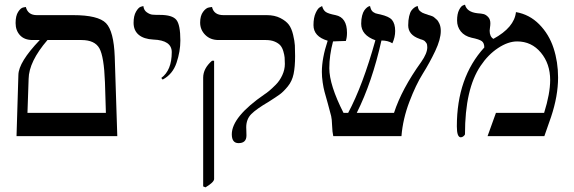

<svg xmlns="http://www.w3.org/2000/svg" viewBox="-20 -585 2466 825"><path d="M184 -413Q104 -320 103 -246L98 -100H435L431 -231Q427 -342 407 -377.5Q387 -413 330 -413ZM51 0 59 -263Q60 -318 151 -413H120Q85 -413 66 -433.5Q47 -454 47 -486Q47 -517 58 -534Q69 -551 80 -553L91 -555Q100 -520 138 -520H294Q402 -520 435.5 -485.5Q469 -451 473 -341L484 0Z M679 -243 673 -250Q718 -283 718 -361Q718 -412 639 -415Q598 -417 576 -435.5Q554 -454 554 -487Q554 -517 564.5 -535Q575 -553 585 -556L596 -559Q598 -541 611 -532Q624 -523 635 -522Q646 -521 667 -521Q720 -521 737.5 -500Q755 -479 755 -411Q755 -364 738.5 -315Q722 -266 679 -243Z M863 220 853 216V-251Q853 -291 891 -324H900V184Q900 198 863 220ZM1038 -38Q1038 -35 1038.5 -23Q1039 -11 1039 -3Q1039 30 1005 30Q976 30 976 -8Q976 -83 1117 -180Q1125 -185 1136.5 -194.5Q1148 -204 1165 -221Q1182 -238 1193 -262Q1204 -286 1204 -310Q1204 -327 1203 -338Q1202 -349 1197.5 -364.5Q1193 -380 1185 -389.5Q1177 -399 1161 -406Q1145 -413 1122 -413H919Q884 -413 862 -435Q840 -457 840 -488Q840 -517 852.5 -534Q865 -551 878 -553L891 -555Q899 -520 940 -520H1126Q1160 -520 1184.5 -507.5Q1209 -495 1221 -479Q1233 -463 1239.5 -435.5Q1246 -408 1247 -390Q1248 -372 1248 -344Q1248 -298 1241.5 -267Q1235 -236 1216.5 -213.5Q1198 -191 1183 -180Q1168 -169 1135 -148Q1082 -117 1060 -95Q1038 -73 1038 -38Z M1874 -452Q1874 -416 1850 -365.5Q1826 -315 1796.5 -268Q1767 -221 1739 -147.5Q1711 -74 1705 0H1412Q1408 -17 1407 -45.5Q1406 -74 1403 -86Q1398 -107 1388.5 -140.5Q1379 -174 1374.5 -190.5Q1370 -207 1366.5 -231Q1363 -255 1363 -276Q1363 -335 1388 -410Q1327 -428 1327 -477Q1327 -509 1336.5 -529.5Q1346 -550 1355 -554L1364 -559Q1369 -541 1380 -533.5Q1391 -526 1422 -520Q1471 -510 1471 -444Q1471 -424 1466 -409Q1451 -409 1434.5 -408Q1418 -407 1411 -407Q1395 -347 1395 -292Q1395 -220 1456 -100H1476Q1539 -218 1593 -412Q1532 -434 1532 -483Q1532 -503 1536 -518Q1540 -533 1545.5 -540.5Q1551 -548 1556.5 -552.5Q1562 -557 1566 -558L1570 -559Q1572 -550 1575 -543.5Q1578 -537 1584 -533Q1590 -529 1593 -528Q1596 -527 1604.5 -525Q1613 -523 1614 -523Q1652 -514 1664 -500Q1678 -483 1678 -452Q1678 -425 1666 -399Q1647 -411 1619 -411Q1579 -232 1513 -100H1673Q1706 -202 1790 -319Q1816 -356 1816 -382Q1816 -388 1815 -393Q1814 -398 1811 -401.5Q1808 -405 1806 -407.5Q1804 -410 1799.5 -412Q1795 -414 1793.5 -414.5Q1792 -415 1788 -416L1783 -418Q1734 -435 1734 -476Q1734 -498 1738 -515Q1742 -532 1748 -540Q1754 -548 1760.5 -552.5Q1767 -557 1771 -558L1775 -559Q1776 -551 1778.5 -545.5Q1781 -540 1786.5 -536Q1792 -532 1794.5 -530.5Q1797 -529 1805.5 -526Q1814 -523 1815 -523L1820 -521Q1826 -519 1828.5 -518.5Q1831 -518 1837 -515.5Q1843 -513 1846 -510Q1849 -507 1854 -503Q1859 -499 1862 -494.5Q1865 -490 1868 -483.5Q1871 -477 1872.5 -469Q1874 -461 1874 -452Z M2197 -533Q2255 -523 2297 -480.5Q2339 -438 2358.5 -378.5Q2378 -319 2378 -252Q2378 -173 2348 -83L2319 0H2075L2111 -100H2318Q2344 -183 2344 -241Q2344 -311 2304 -359Q2264 -407 2202 -407Q2163 -407 2120 -378.5Q2077 -350 2045 -302Q1978 -203 1978 -9Q1978 -5 1972 0Q1966 5 1960 5Q1943 5 1943 -42Q1943 -252 2061 -381Q2061 -400 2050.5 -408Q2040 -416 2006 -423Q1976 -430 1960 -450Q1944 -470 1944 -497Q1944 -525 1952.5 -542Q1961 -559 1970 -562L1978 -565Q1986 -533 2032 -528Q2048 -527 2058 -524.5Q2068 -522 2077.5 -512Q2087 -502 2087 -485Q2087 -476 2085.5 -467.5Q2084 -459 2084 -453Q2084 -428 2100 -418Q2190 -467 2197 -533Z"/></svg>

Font: Linux Libertine Initials O
Style: Initials
Weight: 400
Designer: Philipp H. Poll
Foundry: Philipp H. Poll
Version: Version 5.0.6